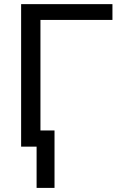

<svg xmlns="http://www.w3.org/2000/svg" viewBox="-20 -708 582 927"><path d="M243.2 -78.1V199.2H156.7V0H82V-688H522.9V-611.8H175.3V-78.1Z"/></svg>

Font: Arimo
Style: Regular
Weight: 400
Designer: Steve Matteson
Foundry: Monotype Imaging Inc.
Version: Version 1.33